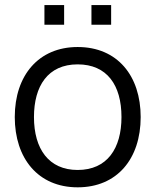

<svg xmlns="http://www.w3.org/2000/svg" viewBox="-20 -746 632 780"><path d="M431.5 -645.5V-725.5H351.5V-645.5ZM240.5 -645.5V-725.5H160.5V-645.5ZM295.5 15C455.5 15 551.5 -100.5 551.5 -270.5C551.5 -437.5 457.5 -555 295.5 -555C137.5 -555 40 -440.5 40 -270.5C40 -103 134.5 15 295.5 15ZM295.5 -55.5C178.5 -55.5 118 -140.5 118 -270.5C118 -396.5 174.5 -484.5 295.5 -484.5C414.5 -484.5 473.5 -400.5 473.5 -270.5C473.5 -143 415.5 -55.5 295.5 -55.5Z"/></svg>

Font: Manrope
Style: Regular
Weight: 400
Designer: Mikhail Sharanda
Foundry: Mikhail Sharanda
Version: Version 4.505